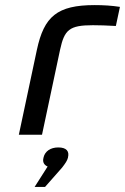

<svg xmlns="http://www.w3.org/2000/svg" viewBox="-20 -529 491 754"><path d="M345 -430C366 -430 404 -429 435 -427L451 -502C419 -507 386 -509 352 -509C204 -509 153 -464 125 -334L54 0H145L216 -334C233 -412 252 -430 345 -430ZM116 205H157L224 129C237 112 244 102 247 90V89C253 65 241 50 209 50C178 50 157 65 151 89V90C146 107 153 119 167 125Z"/></svg>

Font: LT Wave Text Italic
Style: Regular
Weight: 400
Designer: Daniel Lyons
Version: Version 2.5 (Glyphs App)